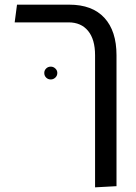

<svg xmlns="http://www.w3.org/2000/svg" viewBox="-20 -613 585 824"><path d="M388 191V-376Q388 -444 358 -480.5Q328 -517 274 -517H43L53 -593H277Q376 -593 428 -536.5Q480 -480 480 -376V186ZM198 -272Q186 -272 178 -280Q170 -288 170 -300Q170 -311 178 -319Q186 -327 198 -327Q209 -327 217.5 -319Q226 -311 226 -300Q226 -288 217.5 -280Q209 -272 198 -272Z"/></svg>

Font: Noto Sans Hebrew Thin
Style: Regular
Weight: 400
Version: Version 3.001